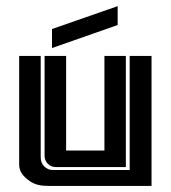

<svg xmlns="http://www.w3.org/2000/svg" viewBox="-20 -611 561 631"><path d="M150.9 -453.1V-515.6L366.7 -590.8V-528.8ZM126.5 -427.2H197.3V-116.2H323.2V-427.2H393.6V-62H163.1Q147.9 -62 137.2 -72.8Q126.5 -83.5 126.5 -98.6ZM43 -427.2H113.8V-92.8Q113.8 -75.7 125.5 -64Q137.2 -52.2 154.3 -52.2H406.2V-427.2H478V0H137.2Q102.1 0 81.1 -13.7Q43 -38.1 43 -69.3Z"/></svg>

Font: Ebtekar Inline 2
Style: Inline-2
Weight: 500
Designer: Arman Khorramak
Foundry: Arman Khorramak
Version: Version 2.000